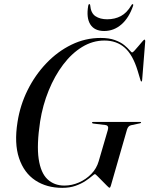

<svg xmlns="http://www.w3.org/2000/svg" viewBox="-20 -896 720 926"><path d="M465 -713Q507 -713 535 -702.5Q563 -692 579.8 -678Q596.5 -664 605.2 -653.5Q614 -643 617.5 -643Q620.5 -643 629 -652.2Q637.5 -661.5 647.8 -673.8Q658 -686 666.2 -695.5Q674.5 -705 676.5 -705Q680.5 -705 680.5 -697.5L665.5 -509.5Q665 -503 662 -503Q659 -503 657.5 -509.5L644 -554.5Q620.5 -632 581.2 -666.2Q542 -700.5 483.5 -700.5Q427 -700.5 376.2 -669.5Q325.5 -638.5 284.5 -584.2Q243.5 -530 214.8 -459.5Q186 -389 173.5 -310Q156.5 -197.5 166.5 -129.8Q176.5 -62 209 -31.5Q241.5 -1 290.5 -1Q326.5 -1 360.8 -16Q395 -31 420.5 -57.2Q446 -83.5 456 -118.5L500 -269Q506.5 -291 488 -293L430.5 -300Q423.5 -301 424 -304.5Q424 -308 429.5 -308H656.5Q660.5 -308 660.5 -305Q660 -302 654 -301L612 -292Q598 -289 592.5 -271L514.5 0Q512 9.5 507.5 9.5Q505.5 9.5 495.5 -0.5Q485.5 -10.5 472.8 -23.5Q460 -36.5 450 -46.5Q440 -56.5 438 -56.5Q435 -56.5 423.5 -46.5Q412 -36.5 392.2 -23.2Q372.5 -10 344.5 0Q316.5 10 280.5 10Q205 10 150.2 -26.2Q95.5 -62.5 71.8 -133.5Q48 -204.5 64.5 -307.5Q77 -388.5 113.2 -461.5Q149.5 -534.5 203.8 -591.2Q258 -648 324.8 -680.5Q391.5 -713 465 -713ZM497 -803Q534 -803 563 -818.5Q592 -834 613.5 -870.5Q616 -876 619.5 -876Q624 -876 622 -868.5Q602.5 -810.5 566 -778.5Q529.5 -746.5 482.5 -746.5Q435.5 -746.5 415.5 -778.5Q395.5 -810.5 405.5 -868.5Q406.5 -876 411 -876Q415 -876 415 -870.5Q418 -833 440.2 -818Q462.5 -803 497 -803Z"/></svg>

Font: Fraunces 144pt S000
Style: Italic
Weight: 400
Italic angle: -16°
Version: Version 1.000; ttfautohint (v1.8.3)